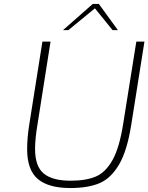

<svg xmlns="http://www.w3.org/2000/svg" viewBox="-20 -943 749 969"><path d="M117 -190Q117 -251 129 -323L194 -733H235L170 -320Q157 -244 157 -191Q157 -103 201 -67Q245 -31 336 -31Q414 -31 463.5 -52Q513 -73 548 -135.5Q583 -198 602 -320L668 -733H709L643 -317Q622 -182 580.5 -112Q539 -42 481 -18Q423 6 335 6Q225 6 171 -39.5Q117 -85 117 -190ZM448 -923H479L575 -791H548L459 -901L325 -791H298Z"/></svg>

Font: Exo ExtraLight
Style: Italic
Weight: 275
Italic angle: -9°
Designer: Natanael Gama
Foundry: Natanael Gama
Version: Version 1.500; ttfautohint (v1.6)